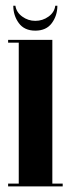

<svg xmlns="http://www.w3.org/2000/svg" viewBox="-20 -666 252 686"><path d="M9 0V-10H47V-513.5H9V-523.5H167V-10H204V0ZM106 -556.5Q67 -556.5 47.2 -583.5Q27.5 -610.5 27.5 -645.5H35Q38.5 -622 59.5 -606.8Q80.5 -591.5 106 -591.5Q132.5 -591.5 153.5 -606.8Q174.5 -622 177.5 -645.5H185Q185 -610.5 165.2 -583.5Q145.5 -556.5 106 -556.5Z"/></svg>

Font: Imbue 100pt
Style: Bold
Weight: 700
Designer: Tyler Finck
Foundry: Etcetera Type Company
Version: Version 1.102; ttfautohint (v1.8.3)